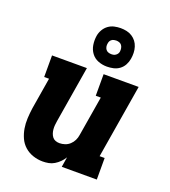

<svg xmlns="http://www.w3.org/2000/svg" viewBox="-143 -891 887 1004"><g transform="rotate(20 300.0 -389.5)"><path d="M210 8Q182 8 155.5 -1Q129 -10 109 -28Q89 -46 78 -70.5Q67 -95 62.5 -122Q58 -149 59.5 -178Q61 -207 65 -235L94 -410H67V-530H261L209 -216Q207 -204 206 -192.5Q205 -181 206 -169.5Q207 -158 210.5 -147.5Q214 -137 220.5 -128.5Q227 -120 237.5 -116Q248 -112 260 -112Q275 -112 290 -117Q305 -122 317 -133Q329 -144 336 -158.5Q343 -173 345 -188L382 -410H354V-530H549L481 -120H509V0H314L323 -56Q314 -41 301.5 -28.5Q289 -16 274 -7Q259 2 242.5 5Q226 8 210 8ZM356 -573Q330 -573 307 -582Q284 -591 269.5 -610.5Q255 -630 251 -655Q247 -680 251 -706Q254 -724 263.5 -740.5Q273 -757 288 -768Q303 -779 321 -783Q339 -787 356 -787Q373 -787 389.5 -783.5Q406 -780 420 -771Q434 -762 443.5 -749.5Q453 -737 458 -721Q463 -705 463.5 -688Q464 -671 461 -654Q458 -636 449 -619.5Q440 -603 425 -592Q410 -581 392 -577Q374 -573 356 -573ZM356 -642Q363 -642 369 -643.5Q375 -645 380.5 -649Q386 -653 389.5 -658.5Q393 -664 394 -671Q395 -680 393.5 -689Q392 -698 387 -705Q382 -712 373.5 -715Q365 -718 356 -718Q350 -718 343.5 -716.5Q337 -715 331.5 -711Q326 -707 323 -701.5Q320 -696 319 -689Q317 -680 318.5 -671Q320 -662 325 -655Q330 -648 338.5 -645Q347 -642 356 -642Z"/></g></svg>

Font: Iosevka Slab HvExObl
Style: Regular
Weight: 900
Width: 7
Italic angle: -9°
Monospace: yes
Designer: Belleve Invis
Foundry: Belleve Invis
Version: Version 11.1.1; ttfautohint (v1.8.3)